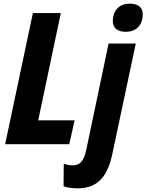

<svg xmlns="http://www.w3.org/2000/svg" viewBox="-20 -785 797 1045"><path d="M666 -612C724 -612 757 -652 757 -707C757 -748 728 -765 686 -765C625 -765 594 -723 594 -671C594 -629 622 -612 666 -612ZM8 0H357L386 -130H188L311 -714H159ZM404 240C522 240 569 161 592 50L719 -548H571L449 33C436 92 414 115 377 115C362 115 344 112 327 106L326 229C348 237 377 240 404 240Z"/></svg>

Font: Noto Sans Display SemiCondensed Extra
Style: Italic
Weight: 800
Width: 4
Italic angle: -12°
Designer: Monotype Design Team
Foundry: Monotype Imaging Inc.
Version: Version 1.900